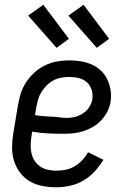

<svg xmlns="http://www.w3.org/2000/svg" viewBox="-20 -783 540 811"><path d="M218 8Q188 8 159 2.5Q130 -3 106 -17Q82 -31 65 -53.5Q48 -76 39.5 -103Q31 -130 31 -159.5Q31 -189 36 -219L56 -339Q60 -364 68 -389Q76 -414 91 -436.5Q106 -459 126.5 -477.5Q147 -496 171.5 -507.5Q196 -519 221.5 -523.5Q247 -528 272 -528Q297 -528 321.5 -524Q346 -520 367.5 -510.5Q389 -501 406 -485Q423 -469 433 -448Q443 -427 447 -402.5Q451 -378 447 -353Q444 -333 434 -313Q424 -293 409 -276.5Q394 -260 375 -248.5Q356 -237 335.5 -230Q315 -223 294 -220.5Q273 -218 252 -218Q218 -218 183 -219.5Q148 -221 116 -227L113 -208Q110 -189 109.5 -171Q109 -153 113 -135.5Q117 -118 126.5 -103.5Q136 -89 150 -79.5Q164 -70 182 -66Q200 -62 218 -62Q238 -62 257.5 -66Q277 -70 295 -80.5Q313 -91 327.5 -106.5Q342 -122 352 -140L417 -108Q401 -82 380 -59Q359 -36 332.5 -20.5Q306 -5 276 1.5Q246 8 218 8ZM264 -285Q281 -285 298 -289.5Q315 -294 331 -304.5Q347 -315 357 -330.5Q367 -346 370 -363Q373 -384 367 -403.5Q361 -423 347 -435.5Q333 -448 313.5 -453Q294 -458 273 -458Q256 -458 239 -455Q222 -452 206 -443.5Q190 -435 177 -422Q164 -409 154.5 -393.5Q145 -378 140.5 -361.5Q136 -345 133 -328L128 -297Q143 -294 160.5 -292.5Q178 -291 195.5 -290.5Q213 -290 229.5 -287.5Q246 -285 264 -285ZM389 -581 269 -717 333 -763 441 -619ZM219 -581 99 -717 163 -763 271 -619Z"/></svg>

Font: Iosevka Algr
Style: Italic
Weight: 400
Italic angle: -9°
Monospace: yes
Designer: Belleve Invis
Foundry: Belleve Invis
Version: Version 26.0.2; ttfautohint (v1.8.3)